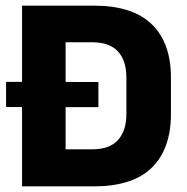

<svg xmlns="http://www.w3.org/2000/svg" viewBox="-20 -659 662 679"><path d="M1.5 -280.5V-369.5L328 -369V-280ZM167.5 0V-131H307Q367 -131 397 -163.5Q427 -196 427 -256.5V-384.5Q427 -445 397 -477.2Q367 -509.5 307 -509.5H167V-639H312.5Q449 -639 516.8 -573.2Q584.5 -507.5 584.5 -384.5V-256Q584.5 -132.5 517 -66.2Q449.5 0 312.5 0ZM58 0V-639H212V0Z"/></svg>

Font: Anek Telugu Medium
Style: Bold
Weight: 700
Version: Version 1.003